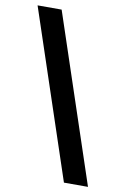

<svg xmlns="http://www.w3.org/2000/svg" viewBox="-93 -825 621 951"><g transform="rotate(10 217.5 -349.0)"><path d="M17 -770 298 72H419L138 -770Z"/></g></svg>

Font: Exo
Style: Demi Bold
Weight: 600
Designer: Natanael Gama
Version: Version 1.00